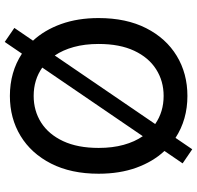

<svg xmlns="http://www.w3.org/2000/svg" viewBox="-30 -766 829 808"><g transform="rotate(90 384.0 -362.5)"><path d="M157 31.6 98 -8.9 151.6 -87.4Q106.9 -135.7 81.7 -205.6Q56.5 -275.6 56.5 -363.6Q56.5 -480.1 99.1 -563.7Q141.7 -647.4 215.7 -692.3Q289.8 -737.2 384.2 -737.2Q483.7 -737.2 560.7 -687.1L608.7 -757.5L668 -717L615.8 -640.6Q660.9 -592.3 686.3 -522.2Q711.6 -452.1 711.6 -363.6Q711.6 -247.5 669 -163.7Q626.4 -79.9 552.4 -35Q478.3 9.9 384.2 9.9Q283.7 9.9 206.3 -40.8ZM603 -363.6Q603 -422.2 590 -468.9Q577.1 -515.6 553.6 -549.4L264.9 -126.4Q316.1 -90.2 384.2 -90.2Q446.7 -90.2 496.3 -121.6Q545.8 -153.1 574.4 -214.1Q603 -275.2 603 -363.6ZM214.1 -179 502.5 -601.6Q451.3 -637.1 384.2 -637.1Q321.7 -637.1 272.2 -605.6Q222.7 -574.2 194.1 -513.3Q165.5 -452.4 165.5 -363.6Q165.5 -305.4 178.3 -259.1Q191.1 -212.7 214.1 -179Z"/></g></svg>

Font: Inter Zeller Medium
Style: Regular
Weight: 500
Designer: Rasmus Andersson; Joe Bland
Foundry: zeller
Version: Version 3.015;git-dec3a8cb1